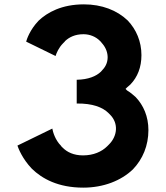

<svg xmlns="http://www.w3.org/2000/svg" viewBox="-20 -853 760 881"><path d="M100 -662C103 -673 117 -716 157 -758C197 -796 263 -833 365 -833C447 -833 517 -806 566 -759C605 -718 629 -663 629 -600C629 -544 611 -499 578 -465C574 -461 568 -456 563 -452L556 -445L563 -438C578 -429 590 -419 603 -407C638 -370 661 -319 661 -256C661 -185 635 -123 590 -76C536 -24 455 8 362 8C247 8 173 -33 126 -79C82 -125 64 -173 60 -185L220 -263C223 -247 233 -211 260 -184C261 -183 260 -183 261 -182L268 -175C288 -155 318 -140 361 -140C409 -140 447 -157 472 -182L479 -189C519 -228 525 -287 485 -327L478 -334C451 -361 404 -379 332 -378V-487C385 -488 421 -503 443 -524L450 -532C486 -569 479 -623 445 -658V-659L438 -666C420 -684 393 -696 363 -696C324 -696 297 -682 278 -664C277 -663 278 -663 277 -662L270 -655C249 -634 239 -609 235 -596Z"/></svg>

Font: Hussar Woodtype
Style: Blk
Weight: 900
Foundry: Cannot Into Space Fonts
Version: Version 1.07